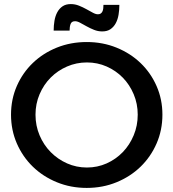

<svg xmlns="http://www.w3.org/2000/svg" viewBox="-20 -913 850 941"><path d="M405 -707Q483.5 -707 551.2 -679.5Q619 -652 669 -604Q719 -556 747.5 -491Q776 -426 776 -351Q776 -275.5 747.5 -210Q719 -144.5 669 -96Q619 -47.5 551.2 -19.8Q483.5 8 405 8Q326.5 8 258.8 -19.8Q191 -47.5 141 -96Q91 -144.5 62.5 -210Q34 -275.5 34 -351Q34 -426.5 62.5 -491.5Q91 -556.5 141 -604.5Q191 -652.5 258.8 -679.8Q326.5 -707 405 -707ZM406 -607Q354.5 -607 308.5 -587Q262.5 -567 228.2 -532.5Q194 -498 174 -451.2Q154 -404.5 154 -351Q154 -297 174 -249.8Q194 -202.5 228.5 -167.5Q263 -132.5 308.8 -112.2Q354.5 -92 406 -92Q457.5 -92 502.8 -112.2Q548 -132.5 581.8 -167.5Q615.5 -202.5 635.2 -249.8Q655 -297 655 -351Q655 -404.5 635.2 -451.2Q615.5 -498 581.8 -532.5Q548 -567 502.8 -587Q457.5 -607 406 -607ZM565 -889Q565 -864 561 -840.5Q557 -817 547.2 -799Q537.5 -781 521.5 -770Q505.5 -759 481 -759Q460 -759 440.8 -766.8Q421.5 -774.5 404.5 -784Q387.5 -793.5 373.2 -801.2Q359 -809 348 -809Q331 -809 326 -795.5Q321 -782 321 -763H243Q243 -788 247 -811.5Q251 -835 260.8 -853Q270.5 -871 286.5 -882Q302.5 -893 327 -893Q348 -893 367.2 -885.2Q386.5 -877.5 403.5 -868Q420.5 -858.5 434.8 -850.8Q449 -843 460 -843Q468.5 -843 473.8 -846.8Q479 -850.5 482 -856.8Q485 -863 486 -871.2Q487 -879.5 487 -889Z"/></svg>

Font: Argentum Sans
Style: Regular
Weight: 400
Designer: Julieta Ulanovsky, Owen Earl, Chris M. Simpson, Rasmus Andersson, Cristiano Sobral
Foundry: The Argentum Sans Project Authors
Version: Version 3.135; ttfautohint (v1.8.4.7-5d5b-dirty)